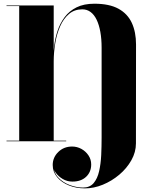

<svg xmlns="http://www.w3.org/2000/svg" viewBox="-20 -780 834 1060"><path d="M449 260Q401 260 360.5 243.8Q320 227.5 295.5 198.2Q271 169 271 131Q271 89 301.8 59Q332.5 29 378 29Q405.5 29 429.5 42.2Q453.5 55.5 468.5 78Q483.5 100.5 483.5 128Q483.5 169.5 455.5 196Q427.5 222.5 380 222.5Q350.5 222.5 326 208Q301.5 193.5 286.8 172.2Q272 151 272 131H275.5Q275.5 171.5 301 199.2Q326.5 227 364.2 241.2Q402 255.5 438.5 255.5Q476 255.5 497 230.8Q518 206 527.2 165.2Q536.5 124.5 538.8 76Q541 27.5 541 -20V-516Q541 -564.5 534 -603.8Q527 -643 513.5 -671Q500 -699 480 -713.8Q460 -728.5 434.5 -728.5Q391 -728.5 360.8 -702.8Q330.5 -677 312 -634.8Q293.5 -592.5 285 -541.5Q276.5 -490.5 276.5 -440.5H273.5Q273.5 -480 278.8 -524Q284 -568 297.8 -609.8Q311.5 -651.5 337 -685.5Q362.5 -719.5 402.8 -739.5Q443 -759.5 501 -759.5Q583.5 -759.5 634 -731.8Q684.5 -704 707.8 -653.5Q731 -603 731 -534.5L730.5 11.5Q730.5 60 705.2 104.8Q680 149.5 638.5 184.5Q597 219.5 547.5 239.8Q498 260 449 260ZM16 0V-3.5H345.5V0ZM86 0V-746.5H16V-750H276.5V0Z"/></svg>

Font: Bodoni Moda 48pt Black
Style: Regular
Weight: 900
Designer: Owen Earl
Foundry: indestructible type
Version: Version 2.004